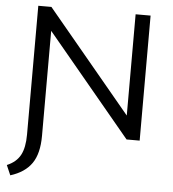

<svg xmlns="http://www.w3.org/2000/svg" viewBox="-60 -723 923 1022"><g transform="rotate(5 401.5 -212.0)"><path d="M703 -668V0H633L183 -541V20Q183 115 146.5 167.5Q110 220 33 244L10 191Q60 170 81.5 130Q103 90 103 20V-668H173L623 -127V-668Z"/></g></svg>

Font: Madhuban Light
Style: Regular
Weight: 300
Designer: jaikishan Patel
Foundry: MagicType
Version: Version 1.000